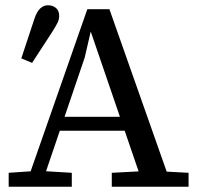

<svg xmlns="http://www.w3.org/2000/svg" viewBox="-20 -710 752 730"><path d="M61 -488 111 -639Q120 -666 133 -678Q146 -690 162 -690Q181 -690 193 -679.5Q205 -669 205 -650Q205 -636 199 -624Q193 -612 182 -594L102 -471ZM13 0V-53L115 -60H137L253 -53V0ZM76 0 312 -675H396L634 0H527L325 -590L302 -491L135 0ZM189 -213V-266H488V-213ZM405 0V-53L538 -60H566L697 -53V0Z"/></svg>

Font: Source Serif 4
Style: Regular
Weight: 400
Designer: Frank Grießhammer
Foundry: Adobe Systems Incorporated
Version: Version 4.004;hotconv 1.0.116;makeotfexe 2.5.65601